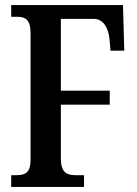

<svg xmlns="http://www.w3.org/2000/svg" viewBox="-20 -734 537 754"><path d="M24 0H310V-46H277C239 -46 219 -60 219 -111V-323H411V-378H219V-660H347C384 -660 405 -628 410 -581L414 -535H468L463 -714H24V-668H50C79 -668 100 -656 100 -605V-107C100 -57 81 -46 43 -46H24Z"/></svg>

Font: Noto Serif Lao ExtraCondensed SemiBold
Style: Regular
Weight: 600
Width: 2
Designer: Monotype Design Team
Foundry: Monotype Imaging Inc.
Version: Version 2.003